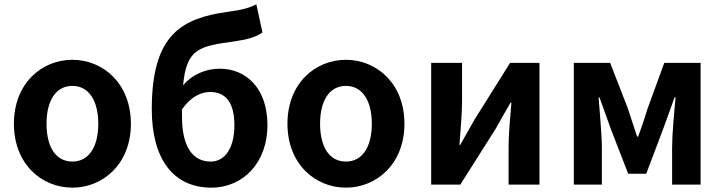

<svg xmlns="http://www.w3.org/2000/svg" viewBox="-20 -849 3320 883"><path d="M313 14C453 14 582 -94 582 -280C582 -466 453 -574 313 -574C172 -574 44 -466 44 -280C44 -94 172 14 313 14ZM313 -106C236 -106 194 -174 194 -280C194 -385 236 -454 313 -454C389 -454 432 -385 432 -280C432 -174 389 -106 313 -106Z M952 14C1098 14 1210 -101 1210 -273C1210 -443 1112 -533 991 -533C926 -533 865 -507 822 -457C838 -627 896 -636 1060 -659C1109 -666 1157 -677 1187 -700L1159 -829C1124 -812 1096 -804 1030 -795C820 -766 678 -695 678 -347C678 -119 776 14 952 14ZM817 -346C858 -405 905 -426 947 -426C1017 -426 1058 -378 1058 -273C1058 -172 1017 -106 949 -106C865 -106 817 -176 817 -313Z M1571 14C1711 14 1840 -94 1840 -280C1840 -466 1711 -574 1571 -574C1430 -574 1302 -466 1302 -280C1302 -94 1430 14 1571 14ZM1571 -106C1494 -106 1452 -174 1452 -280C1452 -385 1494 -454 1571 -454C1647 -454 1690 -385 1690 -280C1690 -174 1647 -106 1571 -106Z M1963 0H2097L2261 -259C2279 -291 2308 -344 2328 -377H2332C2326 -307 2319 -233 2319 -176V0H2461V-560H2326L2163 -300C2145 -268 2115 -216 2096 -182H2093C2098 -252 2105 -327 2105 -383V-560H1963Z M2619 0H2748V-173C2748 -230 2737 -339 2733 -401H2737C2753 -355 2775 -297 2791 -251L2869 -50H2952L3028 -251C3044 -297 3066 -353 3082 -401H3087C3081 -339 3071 -230 3071 -173V0H3202V-560H3035L2958 -349C2944 -303 2930 -262 2915 -221H2910C2897 -262 2882 -303 2868 -349L2786 -560H2619Z"/></svg>

Font: Noto Sans TC
Style: Bold
Weight: 700
Designer: Ryoko NISHIZUKA 西塚涼子 (kana, bopomofo & ideographs); Paul D. Hunt (Latin, Greek & Cyrillic); Sandoll Communications 산돌커뮤니
Foundry: Adobe
Version: Version 2.004;hotconv 1.0.118;makeotfexe 2.5.65603